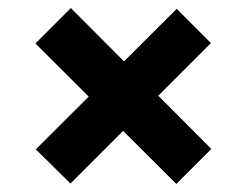

<svg xmlns="http://www.w3.org/2000/svg" viewBox="-20 -545 614 477"><path d="M156 -525 505 -175 418 -88 68 -437ZM504 -438 155 -89 69 -174 419 -523Z"/></svg>

Font: Yaldevi ExtraLight
Style: Regular
Weight: 200
Designer: Sol Matas, Rajitha Manaperi, Kosala Senevirathne
Foundry: Mooniak
Version: Version 1.100